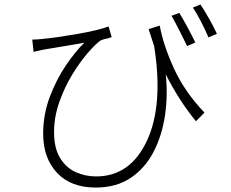

<svg xmlns="http://www.w3.org/2000/svg" viewBox="-20 -811 1040 863"><path d="M858 -620 821 -604Q805 -637 786 -674.5Q767 -712 751 -740L786 -753Q802 -727 822.5 -689Q843 -651 858 -620ZM648 -680 698 -696Q714 -608 762 -503Q810 -398 899 -305L861 -266Q785 -358 725 -477Q735 -382 721.5 -291.5Q708 -201 670 -128Q632 -55 567.5 -11.5Q503 32 410 32Q298 32 236 -34.5Q174 -101 174 -210Q174 -297 204 -376Q234 -455 276.5 -517.5Q319 -580 359 -619Q322 -612 278 -605Q219 -595 182 -589Q177 -588 171 -587Q153 -583 131 -578L125 -633Q144 -633 172 -636Q234 -642 328.5 -658.5Q423 -675 468 -692L482 -644Q476 -642 466 -639Q456 -637 447 -634.5Q438 -632 432 -629Q409 -613 374.5 -573Q340 -533 305.5 -477Q271 -421 247 -353.5Q223 -286 223 -217Q223 -145 250 -101Q277 -57 320 -37.5Q363 -18 412 -18Q565 -18 640 -177.5Q715 -337 673 -603Q670 -614 666 -625Q657 -651 648 -680ZM847 -777 881 -791Q898 -765 919 -728.5Q940 -692 955 -659L917 -643Q903 -676 884 -713Q865 -750 847 -777Z"/></svg>

Font: LXGW 975 Gothic SC 200W
Style: Regular
Weight: 200
Version: Version 2.01;February 25, 2021